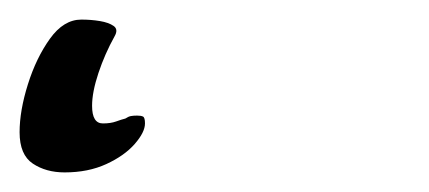

<svg xmlns="http://www.w3.org/2000/svg" viewBox="-197 42 438 196"><path d="M-131 218Q-150 218 -163.5 209Q-177 200 -177 177Q-177 155 -168.5 128Q-160 101 -146 81.5Q-132 62 -114 62Q-104 62 -95 63.5Q-86 65 -81 68.5Q-76 72 -80 79Q-90 97 -96.5 116.5Q-103 136 -103 150Q-103 168 -92 168Q-84 168 -78.5 166Q-73 164 -69 163Q-66 161 -63.5 160.5Q-61 160 -57 160Q-53 160 -51 161Q-49 162 -49 168Q-49 177 -59.5 189Q-70 201 -88.5 209.5Q-107 218 -131 218Z"/></svg>

Font: EB Garamond
Style: Italic
Weight: 400
Italic angle: -17.2°
Designer: Georg Duffner and Octavio Pardo
Foundry: Georg Duffner
Version: Version 1.001